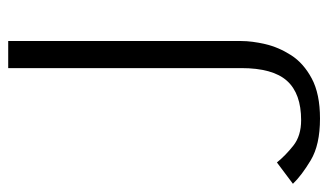

<svg xmlns="http://www.w3.org/2000/svg" viewBox="-388 -354 800 468"><g transform="rotate(-90 12.0 -120.0)"><path d="M-43 260Q-107 260 -144.5 237.5Q-182 215 -202 194L-150 155Q-133 176 -109 195Q-85 214 -47 214Q18 214 49 179.5Q80 145 80 68V-500H146V68Q146 94 138.5 126.5Q131 159 111.5 189.5Q92 220 54.5 240Q17 260 -43 260Z"/></g></svg>

Font: Panamera
Style: Regular
Weight: 400
Designer: Bastien Sozeau
Foundry: NBR — Bastien Sozeau
Version: Version 3.002; ttfautohint (v1.8.4.7-5d5b);gftools[0.9.33]